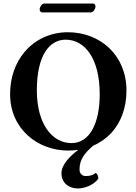

<svg xmlns="http://www.w3.org/2000/svg" viewBox="-20 -840 770 1084"><path d="M535 169C535 155 531 143 520 136C505 151 481 154 464 154C447 154 429 143 429 117C429 57 460 24 505 -17C545 -34 580 -59 608 -89C663 -149 694 -231 694 -329C694 -528 546 -658 363 -658C263 -658 176 -615 118 -546C66 -484 37 -401 37 -309C37 -111 194 10 364 10C384 10 403 9 422 6C373 43 327 90 327 138C327 193 369 224 419 224C458 224 509 205 535 169ZM351 -616C458 -616 543 -511 543 -308C543 -142 485 -32 384 -32C274 -32 188 -141 188 -329C188 -533 262 -616 351 -616ZM493 -770C507 -770 519 -790 519 -803C519 -811 515 -820 505 -820H229C216 -820 204 -800 204 -788C204 -779 208 -770 219 -770Z"/></svg>

Font: Libertinus Serif
Style: Bold
Weight: 700
Designer: Philipp H. Poll, Khaled Hosny
Foundry: Caleb Maclennan
Version: Version 7.050;RELEASE